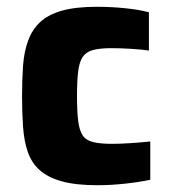

<svg xmlns="http://www.w3.org/2000/svg" viewBox="-20 -538 503 566"><path d="M267 8Q203 8 162 -3.5Q121 -15 97 -36.5Q73 -58 62 -90Q51 -122 48 -163.5Q45 -205 45 -255Q45 -304 48 -345Q51 -386 63 -418.5Q75 -451 98.5 -473Q122 -495 162.5 -506.5Q203 -518 266 -518Q306 -518 346.5 -514Q387 -510 419 -502V-389Q399 -392 367.5 -394Q336 -396 309 -396Q274 -396 254 -390.5Q234 -385 224 -370.5Q214 -356 210.5 -328Q207 -300 207 -255Q207 -210 210.5 -181.5Q214 -153 224 -138.5Q234 -124 255 -119Q276 -114 310 -114Q334 -114 364.5 -116Q395 -118 423 -121V-8Q390 -1 348 3.5Q306 8 267 8Z"/></svg>

Font: Saira Thin
Style: Bold
Weight: 700
Version: Version 1.101